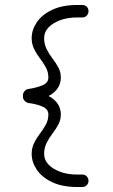

<svg xmlns="http://www.w3.org/2000/svg" viewBox="-20 -650 452 770"><path d="M290 100Q230 100 189 80.5Q148 61 127.5 30.5Q107 0 107 -33Q107 -57 117 -77Q127 -97 140.5 -114.5Q154 -132 164 -150.5Q174 -169 174 -191Q174 -212 150.5 -222.5Q127 -233 93 -237Q85 -239 78.5 -246Q72 -253 72 -262V-268Q72 -277 78.5 -284.5Q85 -292 93 -293Q127 -298 150.5 -308Q174 -318 174 -339Q174 -361 164 -379.5Q154 -398 140.5 -415.5Q127 -433 117 -453Q107 -473 107 -497Q107 -530 127.5 -560.5Q148 -591 189 -610.5Q230 -630 290 -630H310Q321 -630 328 -623Q335 -616 335 -605Q335 -595 328 -587.5Q321 -580 310 -580H290Q234 -580 195.5 -556.5Q157 -533 157 -497Q157 -473 167 -453Q177 -433 190.5 -415.5Q204 -398 214 -379.5Q224 -361 224 -339Q224 -317 212.5 -298Q201 -279 175 -265Q201 -251 212.5 -232Q224 -213 224 -191Q224 -169 214 -150.5Q204 -132 190.5 -114.5Q177 -97 167 -77Q157 -57 157 -33Q157 3 195.5 26.5Q234 50 290 50H310Q321 50 328 57.5Q335 65 335 75Q335 85 328 92.5Q321 100 310 100Z"/></svg>

Font: Hubballi
Style: Regular
Weight: 400
Designer: Erin McLaughlin
Version: Version 1.000; ttfautohint (v1.8.3)